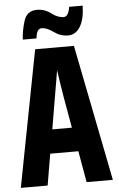

<svg xmlns="http://www.w3.org/2000/svg" viewBox="-61 -965 622 1006"><g transform="rotate(-5 250.0 -461.5)"><path d="M157 -773Q162 -824 188 -824Q215 -824 249.5 -799Q284 -774 324 -774Q363 -774 387 -812Q411 -850 413 -923H342Q334 -872 309 -872Q278 -872 245.5 -897Q213 -922 172 -922Q119 -922 103 -870.5Q87 -819 85 -773ZM226 -456Q231 -485 238 -526Q245 -567 250 -598Q254 -567 260.5 -526.5Q267 -486 272 -455L301 -291H198ZM353 0H491L349 -717H145L7 0H148L176 -165H324Z"/></g></svg>

Font: Noto Sans Mono UI Condensed ExtraBold
Style: Regular
Weight: 800
Width: 3
Designer: Monotype Design team
Foundry: Monotype Imaging Inc.
Version: 1.000